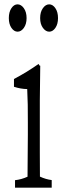

<svg xmlns="http://www.w3.org/2000/svg" viewBox="-20 -801 310 892"><path d="M49.8 36.1Q78.6 33.2 107.9 20Q109.4 -119.1 109.4 -175.8Q109.4 -199.2 109.4 -232.4Q109.4 -281.7 108.9 -314.7Q108.4 -347.7 106.4 -387.2Q75.7 -387.7 44.9 -397.9Q44.9 -411.1 44.9 -434.1Q102.1 -463.9 159.2 -503.9Q163.1 -494.6 167 -495.6Q166 -410.2 165 -334.5Q165 -207 165 -89.8Q165 -37.6 165.5 16.1Q165.5 19.5 165.5 19.5Q192.9 32.2 220.2 35.6Q220.2 58.1 220.2 70.8Q220.2 70.8 49.8 70.8Q49.8 58.6 49.8 36.1ZM208.5 -780.8Q225.1 -780.8 237.3 -762.9Q249.5 -745.1 249.5 -717Q249.5 -689 237.3 -671.4Q225.1 -653.8 208.7 -653.8Q192.4 -653.8 179.4 -671.4Q166.5 -689 166.5 -717Q166.5 -745.1 179.2 -762.9Q191.9 -780.8 208.5 -780.8ZM61.8 -653.8Q45.4 -653.8 33.2 -671.4Q21 -689 21 -717Q21 -745.1 33 -762.9Q44.9 -780.8 61.5 -780.8Q78.1 -780.8 90.8 -762.9Q103.5 -745.1 103.5 -717Q103.5 -689 90.8 -671.4Q78.1 -653.8 61.8 -653.8Z"/></svg>

Font: Scarab Serif
Style: Light
Weight: 300
Designer: John Roberts
Foundry: Scarab
Version: 1.0